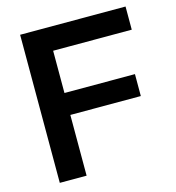

<svg xmlns="http://www.w3.org/2000/svg" viewBox="-108 -821 836 913"><g transform="rotate(-15 309.5 -364.5)"><path d="M74 0V-729H593V-615H183L206 -638V0ZM170 -299V-407H553V-299Z"/></g></svg>

Font: Mona Sans ExtraLight SemiBold
Style: Regular
Weight: 600
Version: Version 2.000